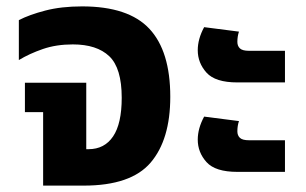

<svg xmlns="http://www.w3.org/2000/svg" viewBox="-20 -581 957 601"><path d="M115 0V-230H58V-322H250V-114H257Q307 -114 334 -154Q361 -194 361 -275Q361 -368 322 -405Q283 -442 208 -442Q156 -442 114 -427.5Q72 -413 39 -393V-518Q72 -535 122 -548Q172 -561 237 -561Q382 -561 447.5 -491Q513 -421 513 -278Q513 -144 451.5 -72Q390 0 242 0Z M723 -323Q654 -323 626.5 -353.5Q599 -384 599 -424Q599 -459 619 -496L728 -482Q723 -467 723 -450Q723 -437 731 -429.5Q739 -422 759 -422H872V-323ZM723 -43Q654 -43 626.5 -73.5Q599 -104 599 -144Q599 -179 619 -216L728 -202Q723 -187 723 -170Q723 -157 731 -149.5Q739 -142 759 -142H872V-43Z"/></svg>

Font: TSCustom
Style: Regular
Weight: 400
Designer: Monotype Design Team
Foundry: Monotype Imaging Inc.
Version: Version 2.004; ttfautohint (v1.8.3) -l 8 -r 50 -G 200 -x 14 